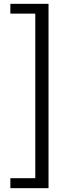

<svg xmlns="http://www.w3.org/2000/svg" viewBox="-20 -811 378 1001"><path d="M34 170H233V-791H34V-740H164V118H34Z"/></svg>

Font: Noto Sans JP
Style: Regular
Weight: 400
Designer: Ryoko NISHIZUKA  (kana, bopomofo & ideographs); Paul D. Hunt (Latin, Greek & Cyrillic); Sandoll Communications , Soo-you
Foundry: Adobe
Version: Version 2.002;hotconv 1.0.116;makeotfexe 2.5.65601